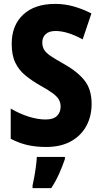

<svg xmlns="http://www.w3.org/2000/svg" viewBox="-20 -744 521 985"><path d="M450 -211Q450 -147 422.5 -97Q395 -47 343 -18.5Q291 10 217 10Q166 10 122.5 0.5Q79 -9 35 -32V-187Q79 -161 126 -146Q173 -131 214 -131Q254 -131 272.5 -149.5Q291 -168 291 -197Q291 -217 282 -233Q273 -249 250 -266Q227 -283 187 -305Q145 -329 111.5 -356Q78 -383 59 -421.5Q40 -460 40 -519Q40 -614 99 -669Q158 -724 263 -724Q312 -724 358 -711Q404 -698 449 -675L404 -542Q325 -585 265 -585Q231 -585 214 -568.5Q197 -552 197 -527Q197 -504 206.5 -488.5Q216 -473 239.5 -457Q263 -441 306 -417Q376 -378 413 -332Q450 -286 450 -211ZM313 72Q300 110 283 148Q266 186 243 221H147V208Q151 190 156 163Q161 136 164.5 108.5Q168 81 169 61H313Z"/></svg>

Font: Noto Sans Arabic Cond ExtBd
Style: Regular
Weight: 800
Width: 3
Designer: Monotype Design Team, Nadine Chahine, Nizar Qandah and Khaled Hosny
Foundry: Monotype Imaging Inc.
Version: Version 2.012; ttfautohint (v1.8.4.7-5d5b)